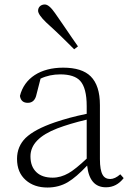

<svg xmlns="http://www.w3.org/2000/svg" viewBox="-20 -823 586 857"><path d="M192 14C225 14 256 6 283 -10C308 -25 336 -49 369 -84C376 -19 404 13 453 13C485 13 511 -1 532 -28L517 -45C501 -31 486 -24 472 -24C457 -24 445 -30 438 -43C430 -57 426 -80 426 -113V-354C426 -413 412 -455 385 -482C359 -508 318 -521 262 -521C161 -521 89 -475 69 -395C72 -374 84 -364 104 -364C125 -364 138 -377 143 -402L161 -472C188 -485 218 -491 249 -491C291 -491 321 -481 338 -462C357 -441 367 -404 367 -349V-315C313 -304 266 -291 225 -277C164 -256 121 -233 94 -207C69 -182 56 -151 56 -114C56 -73 69 -42 95 -19C120 3 152 14 192 14ZM215 -30C184 -30 160 -38 143 -54C125 -71 116 -94 116 -125C116 -178 156 -219 236 -250C273 -264 316 -277 367 -289V-115C334 -84 307 -62 286 -50C263 -37 240 -30 215 -30ZM328 -616C313 -637 292 -668 264 -709C247 -734 234 -752 226 -764C208 -790 193 -803 180 -803C163 -803 150 -792 150 -775C150 -764 162 -746 186 -723C207 -704 241 -673 286 -628C297 -617 306 -608 311 -603Z"/></svg>

Font: AllPunType ExtraLight
Style: Regular
Weight: 280
Version: 1.0